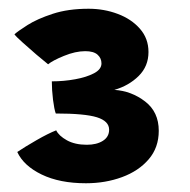

<svg xmlns="http://www.w3.org/2000/svg" viewBox="-20 -668 434 439"><path d="M176.5 -249Q116.5 -249 75.2 -269Q34 -289 19.5 -320.5Q36.5 -332 63.5 -347.5Q90.5 -363 108.5 -370Q114.5 -357.5 133 -347.2Q151.5 -337 178.5 -337Q201 -337 215.2 -346Q229.5 -355 229.5 -371.5Q229.5 -391 201.8 -399.8Q174 -408.5 107.5 -408.5Q104 -418 101.2 -440Q98.5 -462 98.5 -482Q126 -482 152 -486.8Q178 -491.5 195 -500.5Q212 -509.5 212 -523Q212 -535 203 -543Q194 -551 175 -551Q152.5 -551 126.2 -540.2Q100 -529.5 90 -521Q80 -529 63.2 -543.2Q46.5 -557.5 31.8 -570.8Q17 -584 13 -589.5Q20.5 -596.5 43 -610.8Q65.5 -625 100.8 -636.5Q136 -648 182.5 -648Q218 -648 249.2 -636.2Q280.5 -624.5 300 -602.2Q319.5 -580 319.5 -549Q319.5 -516.5 297 -494.2Q274.5 -472 241.5 -462.5Q280.5 -460 311.8 -436Q343 -412 343 -369Q343 -330.5 320 -303.8Q297 -277 259 -263Q221 -249 176.5 -249Z"/></svg>

Font: Grandstander
Style: Bold
Weight: 700
Designer: Tyler Finck
Foundry: Etcetera Type Co
Version: Version 1.200; ttfautohint (v1.8.3)